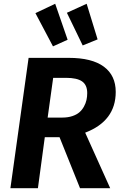

<svg xmlns="http://www.w3.org/2000/svg" viewBox="-20 -999 645 1019"><path d="M338.9 -788.1 261.2 -752.9 168 -929.2 272.9 -979ZM498 -790 418.9 -757.8 335 -931.2 439.9 -979ZM594.2 -511.2Q594.2 -356.9 432.1 -294.9L564.9 0H404.8L295.9 -271H217.8L181.2 0H35.2L131.8 -691.9H345.2Q467.8 -691.9 531 -645.3Q594.2 -598.6 594.2 -511.2ZM262.2 -585.9 232.9 -375H311Q340.3 -375 363.8 -382.8Q387.2 -390.6 401.6 -403.3Q416 -416 425.5 -433.3Q435.1 -450.7 439 -468.3Q442.9 -485.8 442.9 -504.9Q442.9 -547.9 415.8 -566.9Q388.7 -585.9 330.1 -585.9Z"/></svg>

Font: FiraGO SemiBold
Style: Italic
Weight: 600
Italic angle: -8°
Designer: bBox Type GmbH
Foundry: bBox Type GmbH
Version: Version 1.001;PS 001.001;hotconv 1.0.88;makeotf.lib2.5.64775